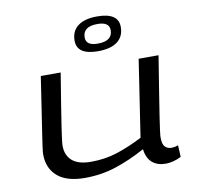

<svg xmlns="http://www.w3.org/2000/svg" viewBox="-86 -871 993 970"><g transform="rotate(-10 410.5 -386.5)"><path d="M273 10Q179 10 132 -31.5Q85 -73 85 -143Q85 -148 85.5 -156Q86 -164 89 -184.5Q92 -205 98 -246Q104 -287 115 -357.5Q126 -428 142 -536H244Q228 -440 218 -376Q208 -312 202 -273.5Q196 -235 193.5 -214.5Q191 -194 190 -185Q189 -176 189 -171Q189 -120 221 -92.5Q253 -65 317 -65Q389 -65 451 -85Q513 -105 584 -141L644 -536H746Q728 -423 716 -349Q704 -275 697.5 -231Q691 -187 688 -165.5Q685 -144 684.5 -136Q684 -128 684 -124Q684 -90 696.5 -77Q709 -64 731 -64Q735 -64 744.5 -65.5Q754 -67 764 -71L767 -11Q749 -1 727 4.5Q705 10 688 10Q645 10 618.5 -12.5Q592 -35 586 -82Q505 -38 430.5 -14Q356 10 273 10ZM449 -609Q341 -609 341 -682Q341 -731 375.5 -757Q410 -783 474 -783Q583 -783 583 -710Q583 -661 548.5 -635Q514 -609 449 -609ZM454 -647Q530 -647 530 -703Q530 -745 469 -745Q394 -745 394 -689Q394 -647 454 -647Z"/></g></svg>

Font: Georama ExtraExtended
Style: Italic
Weight: 400
Width: 8
Italic angle: -9°
Designer: Jean-Baptiste Levee
Foundry: Production Type
Version: Version 1.000